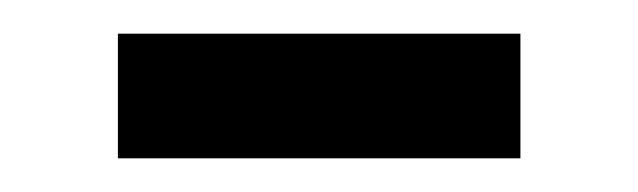

<svg xmlns="http://www.w3.org/2000/svg" viewBox="-20 -370 379 114"><path d="M50 -276V-350H289V-276Z"/></svg>

Font: Fira Sans Extra Condensed
Style: Regular
Weight: 400
Width: 1
Designer: Carrois Corporate & Edenspiekermann AG
Foundry: Carrois Corporate GbR & Edenspiekermann AG
Version: Version 4.203